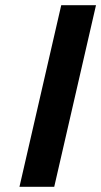

<svg xmlns="http://www.w3.org/2000/svg" viewBox="-20 -720 390 740"><path d="M216 -700H350L189 0H55Z"/></svg>

Font: Cairo
Style: Bold Italic
Weight: 700
Italic angle: -13°
Designer: Mohamed Gaber, Accademia di Belle Arti di Urbino and others
Foundry: Kief Type Foundry, Accademia di Belle Arti di Urbino and others
Version: Version 3.011